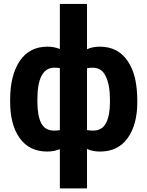

<svg xmlns="http://www.w3.org/2000/svg" viewBox="-20 -782 770 1004"><path d="M435 203H293V-2Q264.5 10 227.5 10.5Q133 10.5 83 -59.8Q33 -130 33 -249.5V-260Q33 -388 83.2 -463Q133.5 -538 228.5 -538Q263.5 -538 293 -525.5V-761.5H435V-524.5Q464 -538 502 -538Q597 -538 647.5 -463Q675 -422.5 686.5 -370.5Q698 -318.5 698 -249.5Q698 -130 647.5 -59.8Q597 10.5 503 10.5Q465 10.5 435 -3ZM263.5 -99Q278.5 -99 293 -101.5V-425.5Q282 -428 269 -428Q266.5 -428 264.5 -428Q175.5 -428 175.5 -262Q175.5 -261 175.5 -260V-249.5Q175.5 -178 195.2 -138.5Q215 -99 263.5 -99ZM466 -99Q514 -99 534.5 -138.8Q555 -178.5 555 -249.5V-260Q555 -336.5 533.5 -382.2Q512 -428 465 -428Q447 -428 435 -425V-102Q448.5 -99 466 -99Z"/></svg>

Font: Roberto Sans
Style: Bold
Weight: 700
Designer: Google (font) & Cristiano Sobral (main changes)
Version: Version 1.000;October 12, 2021;FontCreator 14.0.0.2814 64-bi